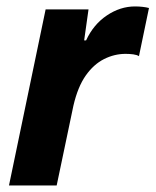

<svg xmlns="http://www.w3.org/2000/svg" viewBox="-20 -565 474 585"><path d="M7.4 0 119 -536.3H249.7L236.4 -441.9H242.3Q264.6 -490.4 305.5 -517.9Q346.4 -545.4 391.3 -545.4Q403.7 -545.4 414.6 -544.1Q425.4 -542.9 433.9 -540.6L403.4 -393.9Q397.1 -397.9 386.1 -399.4Q375 -400.9 362.7 -400.9Q328.6 -400.9 297 -385Q265.4 -369.1 241.2 -334.8Q217 -300.4 203.7 -243.1L152.7 0Z"/></svg>

Font: Mona Sans ExtraLight
Style: Italic
Weight: 200
Italic angle: -11.6951°
Designer: Deni Anggara
Foundry: GitHub
Version: Version 2.000